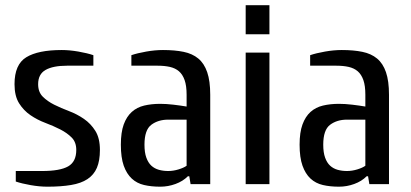

<svg xmlns="http://www.w3.org/2000/svg" viewBox="-20 -700 1564 730"><path d="M35.2 -379.9Q35.2 -455.1 80.1 -482.4Q125 -509.8 214.8 -509.8Q244.6 -509.8 278.3 -503.9Q312 -498 335 -490.2V-450.2H234.9Q181.6 -450.2 153.3 -434.1Q125 -418 125 -379.9Q125 -350.1 142.6 -332.5Q160.2 -314.9 186 -302Q211.9 -289.1 242.4 -277.6Q272.9 -266.1 299.1 -248Q325.2 -230 342.5 -202.4Q359.9 -174.8 359.9 -129.9Q359.9 -88.9 348.4 -62Q336.9 -35.2 312.5 -19Q288.1 -2.9 250 3.4Q211.9 9.8 160.2 9.8Q130.4 9.8 96.7 3.9Q63 -2 40 -9.8V-49.8H140.1Q208 -49.8 239 -67.4Q270 -85 270 -129.9Q270 -159.7 252.4 -177.2Q234.9 -194.8 209 -208Q183.1 -221.2 152.6 -232.7Q122.1 -244.1 95.9 -262Q69.8 -279.8 52.5 -307.4Q35.2 -335 35.2 -379.9Z M439.5 -149.9Q439.5 -196.8 450.4 -226.8Q461.4 -256.8 481 -274.4Q500.5 -292 528.1 -298.6Q555.7 -305.2 589.4 -305.2Q612.3 -305.2 639.4 -302Q666.5 -298.8 689.5 -294.9V-339.8Q689.5 -374 681.9 -395.5Q674.3 -417 660.4 -429Q646.5 -440.9 626 -445.6Q605.5 -450.2 579.6 -450.2H479.5V-490.2Q502.4 -498 535.9 -503.9Q569.3 -509.8 599.6 -509.8Q644.5 -509.8 678 -502.9Q711.4 -496.1 733.9 -477.5Q756.3 -459 767.8 -425.5Q779.3 -392.1 779.3 -339.8V0H704.6L699.7 -29.8H694.3Q675.3 -10.7 647.2 -0.5Q619.1 9.8 589.4 9.8Q555.2 9.8 527.8 3.4Q500.5 -2.9 481 -21Q461.4 -39.1 450.4 -70.1Q439.5 -101.1 439.5 -149.9ZM529.3 -149.9Q529.3 -120.1 536.4 -100.6Q543.5 -81.1 555.4 -70.1Q567.4 -59.1 584 -54.4Q600.6 -49.8 619.6 -49.8Q638.7 -49.8 658.7 -55.9Q678.7 -62 689.5 -69.8V-245.1H619.6Q581.5 -245.1 555.4 -225.6Q529.3 -206.1 529.3 -149.9Z M914.1 0V-500H1004.4V0ZM914.1 -569.8V-680.2H1004.4V-569.8Z M1119.1 -149.9Q1119.1 -196.8 1130.1 -226.8Q1141.1 -256.8 1160.6 -274.4Q1180.2 -292 1207.8 -298.6Q1235.4 -305.2 1269 -305.2Q1292 -305.2 1319.1 -302Q1346.2 -298.8 1369.1 -294.9V-339.8Q1369.1 -374 1361.6 -395.5Q1354 -417 1340.1 -429Q1326.2 -440.9 1305.7 -445.6Q1285.2 -450.2 1259.3 -450.2H1159.2V-490.2Q1182.1 -498 1215.6 -503.9Q1249 -509.8 1279.3 -509.8Q1324.2 -509.8 1357.7 -502.9Q1391.1 -496.1 1413.6 -477.5Q1436 -459 1447.5 -425.5Q1459 -392.1 1459 -339.8V0H1384.3L1379.4 -29.8H1374Q1355 -10.7 1326.9 -0.5Q1298.8 9.8 1269 9.8Q1234.9 9.8 1207.5 3.4Q1180.2 -2.9 1160.6 -21Q1141.1 -39.1 1130.1 -70.1Q1119.1 -101.1 1119.1 -149.9ZM1209 -149.9Q1209 -120.1 1216.1 -100.6Q1223.1 -81.1 1235.1 -70.1Q1247.1 -59.1 1263.7 -54.4Q1280.3 -49.8 1299.3 -49.8Q1318.4 -49.8 1338.4 -55.9Q1358.4 -62 1369.1 -69.8V-245.1H1299.3Q1261.2 -245.1 1235.1 -225.6Q1209 -206.1 1209 -149.9Z"/></svg>

Font: 
Style: .
Weight: 400
Designer: Jovanny Lemonad
Foundry: Jovanny Lemonad
Version: Version 1.002